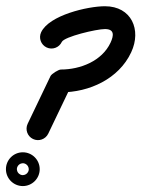

<svg xmlns="http://www.w3.org/2000/svg" viewBox="-43 -562 465 631"><path d="M110.3 -406C129 -397.3 151.3 -405.4 160.1 -424.2C168.2 -441.5 274.1 -466.5 301.9 -466.5C333.4 -466.5 331.4 -445.7 320.3 -421.8C291.9 -361.1 220.5 -333.5 157 -333.5C153.1 -333.5 145.5 -329.9 138.4 -325.5C131.3 -321 124.8 -315.7 123.1 -312.2C98.1 -259.9 73 -207.5 47.9 -155.2C39 -136.5 46.9 -114.1 65.5 -105.2C84.2 -96.2 106.6 -104.1 115.6 -122.8C115.6 -122.8 115.6 -122.8 115.6 -122.8C140.6 -175.1 165.7 -227.5 190.8 -279.8C192.4 -283.3 182.1 -277.9 172.2 -271.8C162.4 -265.6 153.1 -258.5 157 -258.5C250.1 -258.5 347.4 -302.5 388.2 -390.2C422.7 -464 389.2 -541.5 301.9 -541.5C245.5 -541.5 118.3 -512.1 92.1 -455.8C83.4 -437.1 91.5 -414.8 110.3 -406ZM30.5 -25.4C31 -25.5 31.5 -25.5 32 -25.5C31.5 -25.5 33.1 -25.6 35 -25.3C37.1 -24.9 39.1 -24.3 40.9 -23.3C46.9 -20.2 50.9 -14.2 51.4 -7.5C51.5 -7 51.5 -6.5 51.5 -6C51.5 -6.5 51.6 -4.9 51.3 -3C50.9 -0.9 50.3 1.1 49.3 2.9C46.2 8.9 40.2 12.9 33.5 13.4C33 13.5 32.5 13.5 32 13.5C32.5 13.5 30.9 13.6 29 13.3C26.9 12.9 24.9 12.3 23.1 11.3C17.1 8.2 13.1 2.2 12.6 -4.5C12.5 -5 12.5 -5.5 12.5 -6C12.5 -5.5 12.4 -7.1 12.7 -9C13.1 -11.1 13.7 -13.1 14.7 -14.9C17.8 -20.9 23.8 -24.9 30.5 -25.4ZM-23.5 -6C-23.5 24.6 1.4 49.5 32 49.5C62.6 49.5 87.5 24.6 87.5 -6C87.5 -36.6 62.6 -61.5 32 -61.5C1.4 -61.5 -23.5 -36.6 -23.5 -6Z"/></svg>

Font: FRB American Cursive Extrabold
Style: Bold Italic
Weight: 800
Italic angle: -25°
Version: Version 2.0;Modular Font Editor K font №1